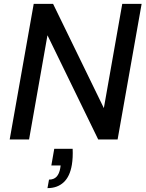

<svg xmlns="http://www.w3.org/2000/svg" viewBox="-20 -720 751 991"><path d="M30 0 154 -700H254L516 -162L611 -700H711L587 0H487L225 -538L130 0ZM225 251 233 207Q258 207 272 192Q286 177 291 148L293 134H245L260 48H355Q356 70 355 91Q354 112 351 130Q341 191 308.5 221Q276 251 225 251Z"/></svg>

Font: DM Sans 10pt Medium
Style: Italic
Weight: 500
Italic angle: -10°
Version: Version 4.004;gftools[0.9.30]